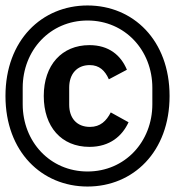

<svg xmlns="http://www.w3.org/2000/svg" viewBox="-20 -700 640 702"><path d="M300 -18C467 -18 600 -145 600 -349C600 -553 467 -680 300 -680C133 -680 0 -553 0 -349C0 -145 133 -18 300 -18ZM300 -73C163 -73 63 -182 63 -319V-379C63 -516 163 -625 300 -625C437 -625 537 -516 537 -379V-319C537 -182 437 -73 300 -73ZM307 -163C382 -163 427 -203 450 -253L385 -289C369 -258 347 -236 309 -236C260 -236 233 -269 233 -317V-380C233 -429 261 -462 308 -462C343 -462 364 -442 378 -410L444 -445C422 -498 378 -535 307 -535C206 -535 140 -462 140 -349C140 -237 204 -163 307 -163Z"/></svg>

Font: IBM Plex Mono Medm
Style: Regular
Weight: 500
Monospace: yes
Designer: Mike Abbink, Paul van der Laan, Pieter van Rosmalen
Foundry: Bold Monday
Version: Version 2.004